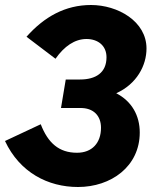

<svg xmlns="http://www.w3.org/2000/svg" viewBox="-20 -733 625 768"><path d="M292 15C424 15 539 -67 539 -203C539 -271 507 -328 445 -360C527 -397 566 -471 566 -539C566 -648 451 -713 344 -713C241 -713 157 -666 86 -586L202 -498C237 -548 279 -577 326 -577C371 -577 406 -551 406 -504C406 -442 363 -415 300 -415H243L224 -301H300C355 -302 384 -269 384 -222C384 -161 348 -122 288 -122C216 -122 172 -161 143 -236L0 -169C59 -43 172 15 292 15Z"/></svg>

Font: Fixel Text 20240404
Style: Bold Italic
Weight: 700
Width: 4
Italic angle: -10°
Designer: AlfaBravo + MacPaw
Foundry: Kyrylo Tkachov, Marchela Mozhyna, Serhii Makarenko, Maria Weinstein, Zakhar Kryvoshyya
Version: Version 1.211;Glyphs 3.2 (3225)